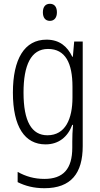

<svg xmlns="http://www.w3.org/2000/svg" viewBox="-20 -751 529 1012"><path d="M243 -731C218 -731 206 -713 206 -686C206 -658 219 -641 243 -641C266 -641 280 -658 280 -686C280 -713 268 -731 243 -731ZM225 -542C109 -542 48 -440 48 -263C48 -82 111 10 220 10C289 10 337 -29 361 -93H365C362 -60 361 -31 361 -4V27C361 140 313 192 214 192C161 192 116 179 73 155V209C113 229 158 241 214 241C355 241 416 162 416 19V-532H371L364 -452H361C335 -506 294 -542 225 -542ZM233 -493C325 -493 362 -418 362 -294V-237C362 -125 325 -38 230 -38C147 -38 104 -111 104 -263C104 -407 143 -493 233 -493Z"/></svg>

Font: Noto Sans Myanmar Condensed Light
Style: Regular
Weight: 300
Width: 3
Designer: Monotype Design Team
Foundry: Monotype Imaging Inc.
Version: Version 2.107